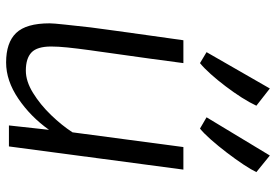

<svg xmlns="http://www.w3.org/2000/svg" viewBox="-154 -718 882 613"><g transform="rotate(90 286.5 -412.0)"><path d="M180 9Q116.5 9 85.8 -23Q55 -55 55 -130Q55 -142 59 -178.8Q63 -215.5 68 -261Q72.5 -296.5 78.8 -341Q85 -385.5 92.5 -439.5Q100 -493.5 109 -557H182Q174 -496.5 167.8 -451Q161.5 -405.5 156.8 -372.5Q152 -339.5 149 -317Q146 -294.5 144 -280.8Q142 -267 141 -260Q135 -216 132 -186.5Q129 -157 129 -135Q129 -90 148 -72Q167 -54 206 -54Q240 -54 277.2 -77Q314.5 -100 347.8 -134.5Q381 -169 403 -203L450 -557H522L448 0H381L395 -128Q353 -69 295.5 -30Q238 9 180 9ZM391 -610 355 -631 477 -833 530 -790Q522.5 -774 505.8 -748.8Q489 -723.5 468 -696Q447 -668.5 426.5 -645.2Q406 -622 391 -610ZM182 -610 147 -631 263 -833 318 -790Q308 -768.5 291.8 -743Q275.5 -717.5 256 -691.8Q236.5 -666 217.2 -644.5Q198 -623 182 -610Z"/></g></svg>

Font: Koeln Type Sans Light
Style: Italic
Weight: 300
Italic angle: -7.5°
Designer: Eben Sorkin
Foundry: Eben Sorkin
Version: Version 2.001